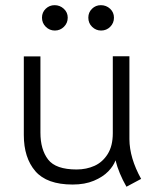

<svg xmlns="http://www.w3.org/2000/svg" viewBox="-20 -689 591 728"><path d="M459.5 19Q430.2 -32.2 418 -81.1Q410.6 -60.1 390.4 -39.1Q370.1 -18.1 335.9 -3.7Q301.8 10.7 255.4 10.7Q157.7 10.7 114 -40Q70.3 -90.8 70.3 -177.2V-475.1H133.3V-186Q133.3 -122.1 162.4 -84.2Q191.4 -46.4 270.5 -46.4Q307.6 -46.4 338.4 -60.3Q369.1 -74.2 388.4 -105Q407.7 -135.7 407.7 -184.1V-475.6H470.7V-161.1Q471.2 -89.8 515.1 -10.7ZM139.2 -622.1Q139.2 -642.1 153.3 -655.8Q167.5 -669.4 187 -669.4Q207 -669.4 221.9 -655.8Q236.8 -642.1 236.8 -622.1Q236.8 -601.6 222.4 -587.4Q208 -573.2 188 -573.2Q168 -573.2 153.6 -587.4Q139.2 -601.6 139.2 -622.1ZM314.9 -622.1Q314.9 -642.1 328.9 -655.8Q342.8 -669.4 362.3 -669.4Q382.8 -669.4 397.5 -655.8Q412.1 -642.1 412.1 -622.1Q412.1 -601.6 397.9 -587.4Q383.8 -573.2 363.3 -573.2Q343.8 -573.2 329.3 -587.2Q314.9 -601.1 314.9 -622.1Z"/></svg>

Font: Selawik Semilight
Style: Regular
Weight: 300
Designer: Aaron Bell
Foundry: Microsoft Corporation
Version: Version 1.01